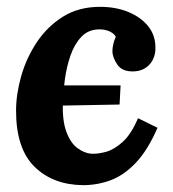

<svg xmlns="http://www.w3.org/2000/svg" viewBox="-20 -531 507 562"><path d="M109 -221 112 -281H333L330 -225ZM273 -511Q319 -511 355.5 -496Q392 -481 413.5 -454.5Q435 -428 435 -391Q435 -361 417.5 -342Q400 -323 371 -322Q337 -321 323 -342.5Q309 -364 309 -381Q309 -390 311.5 -401.5Q314 -413 319 -423Q315 -432 302 -438.5Q289 -445 271 -445Q239 -445 218.5 -423.5Q198 -402 186.5 -369Q175 -336 170 -299.5Q165 -263 164 -233Q162 -179 174 -146Q186 -113 206 -98Q226 -83 247 -81Q266 -80 290 -86.5Q314 -93 339 -115.5Q364 -138 384 -185L441 -157Q413 -92 378 -55Q343 -18 304 -3.5Q265 11 223 11Q135 10 81 -43Q27 -96 27 -207Q27 -255 42 -308Q57 -361 87.5 -407Q118 -453 164 -482Q210 -511 273 -511Z"/></svg>

Font: Lora
Style: Bold Italic
Weight: 700
Italic angle: -3°
Designer: Olga Karpushina, Alexei Vanyashin (Cyrillic)
Foundry: Cyreal
Version: Version 3.004